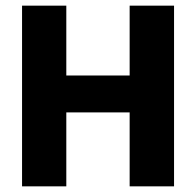

<svg xmlns="http://www.w3.org/2000/svg" viewBox="-20 -659 693 679"><path d="M214.5 0H58V-639H214.5ZM595.5 0H438.5V-639H595.5ZM148 -392H497.5V-261.5H148Z"/></svg>

Font: Anek Gurmukhi
Style: Bold
Weight: 700
Designer: Sarang Kulkarni (Gurmukhi), Yesha Goshar (Latin)
Foundry: Ek Type
Version: Version 1.003